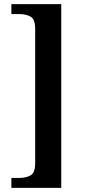

<svg xmlns="http://www.w3.org/2000/svg" viewBox="-20 -780 409 928"><path d="M35 128V80H74Q106 80 128 67.5Q150 55 150 8V-640Q150 -687 128 -699.5Q106 -712 74 -712H35V-760H276V128Z"/></svg>

Font: Noto Serif Lao SemiCondensed SemiBold
Style: Regular
Weight: 600
Width: 4
Designer: Monotype Design Team
Foundry: Monotype Imaging Inc.
Version: Version 2.003; ttfautohint (v1.8.4.7-5d5b)